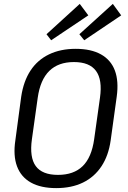

<svg xmlns="http://www.w3.org/2000/svg" viewBox="-20 -959 656 987"><path d="M269 8Q190 8 139 -20.5Q88 -49 67.5 -104Q47 -159 59 -238L89 -462Q101 -542 137 -596.5Q173 -651 232 -679.5Q291 -708 369 -708Q448 -708 499 -679.5Q550 -651 570.5 -596.5Q591 -542 580 -462L549 -238Q538 -159 501.5 -104Q465 -49 406.5 -20.5Q348 8 269 8ZM278 -60Q359 -60 405 -105Q451 -150 464 -243L494 -457Q507 -549 473.5 -594.5Q440 -640 360 -640Q280 -640 233.5 -594.5Q187 -549 174 -457L144 -243Q131 -150 164 -105Q197 -60 278 -60ZM434 -880 243 -752 219 -783 390 -939ZM603 -880 413 -752 388 -783 560 -939Z"/></svg>

Font: Pathway Extreme SemiCondensed
Style: Italic
Weight: 400
Width: 4
Italic angle: -8°
Version: Version 1.001;gftools[0.9.26]